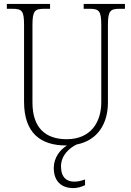

<svg xmlns="http://www.w3.org/2000/svg" viewBox="-20 -734 671 982"><path d="M318 10H323C287 31 255 73 255 125C255 192 293 228 355 228C376 228 396 222 415 213V184C391 192 378 195 359 195C323 195 292 175 292 117C292 60 336 22 372 5C480 -16 532 -102 532 -210V-605C532 -679 544 -689 592 -689H619V-714H408V-689H438C486 -689 498 -679 498 -606V-211C498 -110 445 -22 321 -22C214 -22 146 -79 146 -210V-605C146 -679 158 -689 206 -689H236V-714H15V-689H43C92 -689 103 -679 103 -607V-214C103 -53 188 10 318 10Z"/></svg>

Font: Noto Serif Myanmar SemiCondensed ExtraLight
Style: Regular
Weight: 200
Width: 4
Designer: Ben Mitchell and the Monotype Design Team
Foundry: Monotype Imaging Inc.
Version: Version 2.106